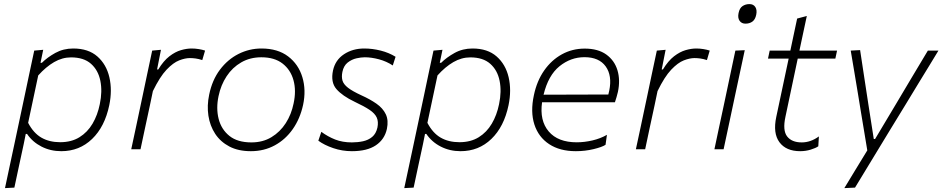

<svg xmlns="http://www.w3.org/2000/svg" viewBox="-20 -748 4722 962"><path d="M5 194.5Q17 138.5 28.2 85.5Q39.5 32.5 52.5 -28L104 -270.5Q113.5 -316 125.8 -373.8Q138 -431.5 151.5 -494.5L196.5 -498.5L183 -433.5H190Q217 -460.5 257.2 -482.8Q297.5 -505 347 -505Q422.5 -505 467.8 -465.2Q513 -425.5 528 -360.8Q543 -296 527.5 -221Q505 -113 441.5 -51.8Q378 9.5 287 9.5Q233 9.5 188 -13.5Q143 -36.5 115.5 -77H109L99 -27Q86 32.5 75 84.2Q64 136 52 192ZM281.5 -35.5Q338 -35.5 378.2 -60.5Q418.5 -85.5 443.8 -128.5Q469 -171.5 480 -226Q493.5 -290 482.8 -343.2Q472 -396.5 435.8 -428.5Q399.5 -460.5 336 -460.5Q292 -460.5 251 -436.8Q210 -413 171.5 -370L121 -132.5Q147.5 -81.5 187.2 -58.5Q227 -35.5 281.5 -35.5Z M637.5 0Q649.5 -56 660.5 -107.2Q671.5 -158.5 684.5 -220.5L695 -270Q704.5 -315.5 716.8 -373.5Q729 -431.5 742.5 -494.5L786.5 -498.5L767 -400H773Q799.5 -443.5 828.8 -466Q858 -488.5 886.8 -496.8Q915.5 -505 940 -505Q958 -505 976.2 -502Q994.5 -499 1007.5 -494.5L993.5 -447Q975 -453 960 -455Q945 -457 931 -457Q907.5 -457 877.8 -445.5Q848 -434 814.5 -398.8Q781 -363.5 746 -291.5L731 -219.5Q718 -159 706.8 -107.2Q695.5 -55.5 684 0Z M1237 9.5Q1174 9.5 1129.2 -14Q1084.5 -37.5 1058.2 -77.5Q1032 -117.5 1024.2 -168.2Q1016.5 -219 1028 -273.5Q1043 -347 1082 -398.8Q1121 -450.5 1175.2 -477.8Q1229.5 -505 1290 -505Q1371.5 -505 1423.5 -465.5Q1475.5 -426 1495 -361.2Q1514.5 -296.5 1498.5 -222Q1483.5 -153.5 1447 -101.2Q1410.5 -49 1356.8 -19.8Q1303 9.5 1237 9.5ZM1239.5 -34.5Q1297 -34.5 1340.2 -60.8Q1383.5 -87 1411.8 -131Q1440 -175 1451 -229.5Q1465 -293.5 1450.5 -346Q1436 -398.5 1395.5 -429.8Q1355 -461 1289.5 -461Q1233 -461 1188.8 -435.5Q1144.5 -410 1115.5 -366Q1086.5 -322 1075 -266.5Q1062 -205 1075.5 -152.2Q1089 -99.5 1129.5 -67Q1170 -34.5 1239.5 -34.5Z M1743 9.5Q1694.5 9.5 1649.8 -5.8Q1605 -21 1575 -43L1590 -87.5Q1622.5 -63.5 1659.2 -49Q1696 -34.5 1743 -34.5Q1772 -34.5 1798.8 -40.2Q1825.5 -46 1844.8 -62Q1864 -78 1871 -108.5Q1877 -138 1867.8 -158.8Q1858.5 -179.5 1831.8 -197.5Q1805 -215.5 1758 -237.5Q1695 -267.5 1665.5 -301.8Q1636 -336 1648.5 -395Q1660 -447.5 1703.5 -476.2Q1747 -505 1805 -505Q1846 -505 1887.5 -494.5Q1929 -484 1962 -463.5L1948 -420Q1917 -440.5 1879 -450.8Q1841 -461 1807.5 -461Q1789.5 -461 1766 -455.8Q1742.5 -450.5 1722.2 -434.8Q1702 -419 1695.5 -387.5Q1690.5 -363 1696 -344.2Q1701.5 -325.5 1723.8 -308.2Q1746 -291 1790.5 -270.5Q1834 -251 1866.2 -228.5Q1898.5 -206 1913 -175.5Q1927.5 -145 1918.5 -102Q1907 -49.5 1863.2 -20Q1819.5 9.5 1743 9.5Z M2005.5 194.5Q2017.5 138.5 2028.8 85.5Q2040 32.5 2053 -28L2104.5 -270.5Q2114 -316 2126.2 -373.8Q2138.5 -431.5 2152 -494.5L2197 -498.5L2183.5 -433.5H2190.5Q2217.5 -460.5 2257.8 -482.8Q2298 -505 2347.5 -505Q2423 -505 2468.2 -465.2Q2513.5 -425.5 2528.5 -360.8Q2543.5 -296 2528 -221Q2505.5 -113 2442 -51.8Q2378.5 9.5 2287.5 9.5Q2233.5 9.5 2188.5 -13.5Q2143.5 -36.5 2116 -77H2109.5L2099.5 -27Q2086.5 32.5 2075.5 84.2Q2064.5 136 2052.5 192ZM2282 -35.5Q2338.5 -35.5 2378.8 -60.5Q2419 -85.5 2444.2 -128.5Q2469.5 -171.5 2480.5 -226Q2494 -290 2483.2 -343.2Q2472.5 -396.5 2436.2 -428.5Q2400 -460.5 2336.5 -460.5Q2292.5 -460.5 2251.5 -436.8Q2210.5 -413 2172 -370L2121.5 -132.5Q2148 -81.5 2187.8 -58.5Q2227.5 -35.5 2282 -35.5Z M2865 9.5Q2785 9.5 2731.5 -25.8Q2678 -61 2657.5 -124.2Q2637 -187.5 2655 -271Q2670 -342.5 2706.5 -394.8Q2743 -447 2795.2 -475.8Q2847.5 -504.5 2909.5 -504.5Q2976.5 -504.5 3017.8 -474.8Q3059 -445 3073.8 -395.8Q3088.5 -346.5 3076 -287.5Q3073.5 -275.5 3069 -261Q3064.5 -246.5 3061 -235.5H2696Q2683 -144 2729.2 -89.5Q2775.5 -35 2869.5 -35Q2908.5 -35 2948.8 -44.5Q2989 -54 3021 -72.5L3014 -22.5Q2996.5 -11 2954 -0.8Q2911.5 9.5 2865 9.5ZM2908.5 -461.5Q2839.5 -461.5 2783.2 -416Q2727 -370.5 2703.5 -273.5L3028 -274.5Q3030.5 -284.5 3032.5 -293.5Q3048 -369 3014.8 -415.2Q2981.5 -461.5 2908.5 -461.5Z M3166 0Q3178 -56 3189 -107.2Q3200 -158.5 3213 -220.5L3223.5 -270Q3233 -315.5 3245.2 -373.5Q3257.5 -431.5 3271 -494.5L3315 -498.5L3295.5 -400H3301.5Q3328 -443.5 3357.2 -466Q3386.5 -488.5 3415.2 -496.8Q3444 -505 3468.5 -505Q3486.5 -505 3504.8 -502Q3523 -499 3536 -494.5L3522 -447Q3503.5 -453 3488.5 -455Q3473.5 -457 3459.5 -457Q3436 -457 3406.2 -445.5Q3376.5 -434 3343 -398.8Q3309.5 -363.5 3274.5 -291.5L3259.5 -219.5Q3246.5 -159 3235.2 -107.2Q3224 -55.5 3212.5 0Z M3559.5 0Q3571.5 -56 3582.2 -107.2Q3593 -158.5 3606.5 -220.5L3617 -270Q3630.5 -333 3641.5 -386Q3652.5 -439 3664.5 -494.5L3711.5 -496.5Q3699 -439 3688 -386.8Q3677 -334.5 3663 -270L3652.5 -220.5Q3639.5 -159 3628.5 -107.5Q3617.5 -56 3605.5 0ZM3715 -629.5Q3695.5 -629.5 3685.5 -644Q3675.5 -658.5 3680.5 -682.5Q3685.5 -707.5 3700.5 -717.5Q3715.5 -727.5 3735 -727.5Q3755 -727.5 3764.5 -712.8Q3774 -698 3769 -674Q3764 -650 3749.8 -639.8Q3735.5 -629.5 3715 -629.5Z M3989.5 9.5Q3918.5 9.5 3885.2 -35.5Q3852 -80.5 3869.5 -162.5Q3888 -250.5 3904 -325Q3920 -399.5 3931.5 -454.5H3828L3836.5 -494.5H3940Q3949 -537 3957 -575Q3965 -613 3974 -655L4022.5 -668Q4012 -619 4003.8 -580.5Q3995.5 -542 3985.5 -494.5H4174L4165.5 -454.5H3977L3915.5 -163.5Q3900.5 -94.5 3923.8 -64.5Q3947 -34.5 3997 -34.5Q4042 -34.5 4083 -64.5L4080 -15Q4067 -6 4041.8 1.8Q4016.5 9.5 3989.5 9.5Z M4210.5 194.5Q4238.5 148 4267.8 100Q4297 52 4325.5 5.5Q4317.5 -42.5 4309.5 -91.2Q4301.5 -140 4293.5 -187.5L4279 -276.5Q4270 -330 4260.8 -385.8Q4251.5 -441.5 4242.5 -494.5L4289.5 -497Q4300 -427 4310.2 -360.8Q4320.5 -294.5 4331 -224.5L4358 -51.5H4364.5L4468.5 -225.5Q4509.5 -294.5 4549 -360.8Q4588.5 -427 4629 -494.5H4682Q4658 -454.5 4635 -417.2Q4612 -380 4584.8 -335.2Q4557.5 -290.5 4520 -228.5L4435 -89.5Q4377 6.5 4336.8 72.2Q4296.5 138 4264 192Z"/></svg>

Font: Commissioner ExtraLight
Style: Italic
Weight: 200
Italic angle: -12°
Designer: Kostas Bartsokas
Foundry: Kostas Bartsokas
Version: Version 1.000; ttfautohint (v1.8.3)